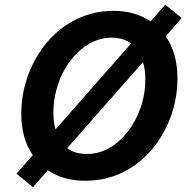

<svg xmlns="http://www.w3.org/2000/svg" viewBox="-20 -755 805 817"><path d="M120.5 41.5 50.2 -15.8 119.5 -94.8Q95 -129.5 82.8 -174Q70.5 -218.5 70.5 -272.8Q70.5 -339.2 89 -403Q107.5 -466.8 141.8 -522.2Q176 -577.8 224.5 -619.8Q273 -661.8 333.5 -685.2Q394 -708.8 464 -708.8Q508.8 -708.8 548.2 -697.6Q587.8 -686.5 620.8 -664L683 -735.2L753 -678.2L685.2 -600.5Q709 -566 722.1 -521.2Q735.2 -476.5 735.2 -422Q735.2 -354.5 717.1 -290.8Q699 -227 664.8 -171.6Q630.5 -116.2 582.4 -74.5Q534.2 -32.8 473.4 -9.2Q412.5 14.2 341.8 14.2Q296.2 14.2 256.4 3.1Q216.5 -8 183.5 -30.2ZM350.8 -99.8Q400 -99.8 444.5 -125Q489 -150.2 523.9 -195.1Q558.8 -240 578.6 -297.8Q598.5 -355.5 598.5 -419.5Q598.5 -439.5 595.9 -457.4Q593.2 -475.2 588.2 -490.5L265.8 -124.5Q298.8 -99.8 350.8 -99.8ZM216.5 -204.8 537.8 -569.8Q521.8 -582.2 500.4 -588.5Q479 -594.8 454 -594.8Q414.5 -594.8 377.8 -578.1Q341 -561.5 310 -531.2Q279 -501 255.9 -460.8Q232.8 -420.5 220 -373Q207.2 -325.5 207.2 -274.2Q207.2 -254.2 209.4 -237.1Q211.5 -220 216.5 -204.8Z"/></svg>

Font: Ubuntu Sans
Style: Italic
Weight: 400
Italic angle: -13.5°
Designer: Dalton Maag Ltd
Foundry: Dalton Maag Ltd
Version: Version 1.006